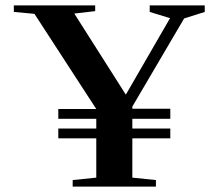

<svg xmlns="http://www.w3.org/2000/svg" viewBox="-20 -688 806 708"><path d="M468 -287H608V-250H468V-214H608V-178H468V-33L555 -24V0H248V-24L335 -33V-178H195V-214H335V-250H195V-286H335L107 -637L31 -644V-668H331V-647L254 -638L444 -339L607 -621L532 -644V-668H735V-644L659 -620L468 -295Z"/></svg>

Font: Rufina
Style: Bold
Weight: 700
Designer: Martin Sommaruga
Foundry: Martin Sommaruga
Version: Version 1.001